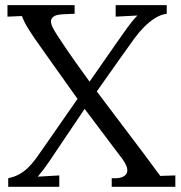

<svg xmlns="http://www.w3.org/2000/svg" viewBox="-20 -720 696 740"><path d="M8.8 -700.2H267.6V-667L223.6 -665Q196.3 -663.6 186.3 -656Q176.3 -648.4 176.5 -637.2Q176.8 -626 184.3 -611.8Q191.9 -597.7 200.7 -584Q236.3 -529.3 271 -480.7Q305.7 -432.1 325.2 -405.3Q459 -597.7 470.5 -613Q481.9 -628.4 491.9 -640.6Q502 -652.8 509.8 -660.2L425.8 -655.8V-700.2H622.6V-667Q598.6 -663.6 577.1 -649.9Q555.7 -636.2 536.1 -616.7Q516.6 -597.2 499.3 -573.7Q481.9 -550.3 353 -367.7L528.8 -134.8L597.7 -42L655.8 -43.9V0H410.6V-33.2Q439.5 -31.7 453.1 -38.3Q466.8 -44.9 469.7 -55.9Q472.7 -66.9 467 -80.3Q461.4 -93.8 452.6 -106L306.2 -300.3Q188.5 -126 169.2 -96.9Q149.9 -67.9 125.5 -39.1L208.5 -43.9V0H11.7V-33.2Q35.6 -38.1 53.7 -48.1Q71.8 -58.1 87.4 -73Q103 -87.9 117.7 -107.9Q132.3 -127.9 149.4 -152.8L278.8 -338.9Q235.4 -400.4 181.9 -475.1Q128.4 -549.8 114.5 -570.3Q100.6 -590.8 91.1 -606Q81.5 -621.1 75.7 -632.8Q69.8 -644.5 64.5 -658.2L8.8 -655.8Z"/></svg>

Font: Parastoo FD
Style: FD
Weight: 400
Foundry: Saber Rastikerdar (saber.rastikerdar@gmail.com)
Version: Version 2.0.1